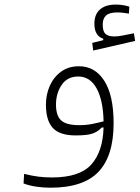

<svg xmlns="http://www.w3.org/2000/svg" viewBox="-20 -624 626 859"><path d="M205.6 215.8Q175.8 215.8 144.3 211.4Q112.8 207 85.4 196.8L87.9 153.8Q122.6 162.6 151.9 166.3Q181.2 169.9 212.4 169.9Q336.4 169.9 388.4 112.1Q440.4 54.2 443.4 -53.7L434.1 -53.2Q422.9 -38.6 398.9 -28.3Q375 -18.1 319.3 -18.1Q247.1 -18.1 216.3 -51.5Q185.5 -85 185.5 -155.8Q185.5 -201.2 202.9 -240.2Q220.2 -279.3 253.4 -303.5Q286.6 -327.6 333.5 -327.6Q404.8 -327.6 446.5 -262.7Q488.3 -197.8 488.3 -72.3Q488.3 73.2 420.7 144.5Q353 215.8 205.6 215.8ZM443.4 -81.1Q441.4 -175.8 412.1 -228.8Q382.8 -281.7 330.1 -281.7Q281.2 -281.7 255.9 -244.1Q230.5 -206.5 230.5 -155.8Q230.5 -106.9 253.4 -85.4Q276.4 -64 335.4 -64Q364.7 -64 391.8 -69.3Q418.9 -74.7 443.4 -81.1ZM397 -397.9 392.6 -432.1 441.9 -444.3V-450.7Q402.3 -463.9 402.3 -517.6Q402.3 -560.1 427.5 -581.8Q452.6 -603.5 497.6 -603.5Q530.3 -603.5 558.6 -594.2L556.6 -563Q543.9 -564.9 532.2 -566.7Q520.5 -568.4 504.9 -568.4Q468.8 -568.4 454.1 -554.4Q439.5 -540.5 439.5 -514.2Q439.5 -484.4 451.4 -472.7Q463.4 -460.9 491.7 -460.9Q508.8 -460.9 532.2 -465.8Q555.7 -470.7 579.1 -475.1L584.5 -440.9Z"/></svg>

Font: Cascadia Code NF ExtraLight
Style: Regular
Weight: 200
Monospace: yes
Designer: Aaron Bell
Foundry: Saja Typeworks
Version: Version 2404.023; ttfautohint (v1.8.4)